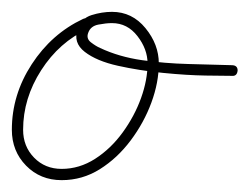

<svg xmlns="http://www.w3.org/2000/svg" viewBox="-20 -290 421 324"><path d="M128 -241Q80 -219 49.5 -171.5Q19 -124 19 -71Q19 -43 37.5 -24Q56 -5 84 -5Q114 -5 140.5 -22Q167 -39 187 -66.5Q207 -94 218 -124.5Q229 -155 229 -183Q229 -207 212 -229Q195 -251 169 -251Q159 -251 146 -248.5Q133 -246 129 -235Q129 -235 129 -235Q129 -235 129 -235Q129 -235 129 -235Q129 -235 129 -235Q125 -225 133.5 -218.5Q142 -212 149 -209Q181 -194 219.5 -188.5Q258 -183 297.5 -182Q337 -181 371 -180Q381 -180 381 -171Q380 -161 371 -162Q359 -162 327 -162.5Q295 -163 255 -167Q215 -171 179 -179Q143 -187 123 -202.5Q103 -218 111 -241Q111 -241 111 -241Q111 -241 111 -241Q111 -241 111 -241Q111 -241 111 -241Q117 -259 134.5 -264.5Q152 -270 169 -270Q203 -270 225.5 -242.5Q248 -215 248 -183Q248 -151 235.5 -117Q223 -83 200.5 -53Q178 -23 148.5 -4.5Q119 14 84 14Q48 14 24 -10.5Q0 -35 0 -71Q0 -130 33.5 -181.5Q67 -233 120 -258Q129 -262 133 -253Q137 -245 128 -241Z"/></svg>

Font: FRB American Cursive Guidelines Extralight
Style: Italic
Weight: 200
Italic angle: -25°
Version: Version 2.0;Modular Font Editor K font №1